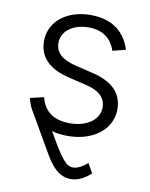

<svg xmlns="http://www.w3.org/2000/svg" viewBox="-85 -615 686 881"><g transform="rotate(10 258.0 -174.5)"><path d="M257.3 11.7C377.9 11.7 461.4 -55.2 461.4 -148.4C461.4 -220.7 416 -269.5 323.2 -292L239.7 -312C172.4 -328.1 142.1 -356.9 142.1 -402.8C142.1 -457 194.3 -495.6 266.6 -495.6C338.4 -495.6 375 -458.5 392.1 -408.7L452.6 -424.3C427.2 -502.9 369.1 -553.2 266.1 -553.2C155.8 -553.2 75.2 -490.2 75.2 -398.9C75.2 -325.2 121.6 -276.4 215.3 -253.9L304.2 -232.4C363.3 -218.3 393.1 -188.5 393.1 -144.5C393.1 -89.4 338.9 -47.4 256.3 -47.4C184.1 -47.4 136.2 -79.1 120.6 -145L57.1 -129.9C62.5 -105.5 71.3 -84 83.5 -65.9L184.1 107.9C220.2 170.4 254.4 204.1 307.6 204.1C340.3 204.1 374 184.1 398.4 161.6L373.5 117.7C354 133.8 330.6 149.9 307.1 149.9C274.9 149.9 254.4 126 183.6 2.4C205.6 8.8 230.5 11.7 257.3 11.7Z"/></g></svg>

Font: Raveo Light
Style: Regular
Weight: 300
Designer: Jakub Foglar, Rasmus Andersson (Inter)
Foundry: Jakubfoglar.com
Version: Version 1.100;Glyphs 3.2.3 (3260)